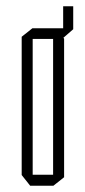

<svg xmlns="http://www.w3.org/2000/svg" viewBox="-20 -591 272 611"><path d="M84 -467V-501H157L184 -468V-467ZM76 0 49 -34V-35H149V0ZM49 -35V-474L83 -501H84V-35ZM149 0V-467H184V-27L150 0ZM181 -471V-571H213V-498L182 -471ZM172 -471 140 -501H181V-471Z"/></svg>

Font: Foldit ExtraLight
Style: Regular
Weight: 250
Version: Version 1.003